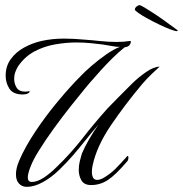

<svg xmlns="http://www.w3.org/2000/svg" viewBox="-20 -717 711 746"><path d="M84 9Q66 9 54 -3.5Q42 -16 42 -40Q42 -64 55 -94Q78 -147 118 -207Q158 -267 205.5 -324Q253 -381 295 -423Q309 -438 335.5 -461Q362 -484 392 -505Q422 -526 446 -535Q437 -534 415.5 -538Q394 -542 380 -544Q364 -546 336 -549Q308 -552 276 -552Q237 -552 194 -544.5Q151 -537 113.5 -517Q76 -497 50 -459Q44 -449 39.5 -437Q35 -425 35 -411Q35 -392 44.5 -376.5Q54 -361 78 -361Q82 -361 86 -361.5Q90 -362 94 -363Q95 -363 95 -362Q95 -356 84 -352Q80 -351 76 -350.5Q72 -350 68 -350Q31 -350 16.5 -372.5Q2 -395 2 -423Q2 -460 22 -487.5Q42 -515 74 -532.5Q106 -550 142 -558Q183 -567 228 -567Q248 -567 268 -566Q288 -565 308 -563Q337 -561 369.5 -557.5Q402 -554 434 -554Q448 -554 460.5 -555Q473 -556 486 -558Q491 -557 486 -546Q481 -535 464 -533Q440 -514 415.5 -489.5Q391 -465 371.5 -443.5Q352 -422 342 -410Q335 -403 311 -374Q287 -345 254.5 -304Q222 -263 189 -217.5Q156 -172 130 -130Q110 -98 99 -70.5Q88 -43 88 -27Q88 -10 104 -10Q124 -10 149 -26Q174 -42 202 -70Q255 -121 301 -180Q347 -239 398 -296Q419 -318 440 -339Q461 -360 483 -382L491 -390Q517 -416 547.5 -437Q578 -458 600 -458Q590 -449 570.5 -430.5Q551 -412 533 -391Q465 -310 410.5 -229.5Q356 -149 340 -75Q337 -63 337 -49Q337 -36 341.5 -27Q346 -18 358 -18Q367 -18 381 -25Q410 -42 430 -62.5Q450 -83 475 -111Q479 -111 479 -105Q479 -96 475 -91Q429 -37 399 -17.5Q369 2 334 2Q307 2 296.5 -16Q286 -34 286 -57Q286 -74 290 -90.5Q294 -107 298 -120Q309 -146 326 -175.5Q343 -205 363 -233Q335 -201 312 -172Q289 -143 265 -115Q241 -87 210 -57Q179 -27 146 -9Q113 9 84 9ZM667 -596Q660 -596 641.5 -603Q623 -610 600 -621Q577 -632 555 -644Q533 -656 518.5 -666Q504 -676 504 -680Q504 -686 510.5 -691.5Q517 -697 522 -697Q526 -697 542 -687.5Q558 -678 580 -663.5Q602 -649 622.5 -634Q643 -619 657 -609Q671 -599 671 -598Q671 -596 667 -596Z"/></svg>

Font: Luxurious Script
Style: Regular
Weight: 400
Designer: Robert E. Leuschke
Foundry: Robert E. Leuschke
Version: Version 1.010; ttfautohint (v1.8.3)